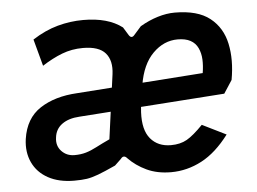

<svg xmlns="http://www.w3.org/2000/svg" viewBox="-43 -570 847 634"><g transform="rotate(-5 380.5 -253.0)"><path d="M179 10Q128 10 92.5 -9.5Q57 -29 41 -63.5Q25 -98 31 -141Q41 -209 90 -241Q139 -273 213 -277L632 -307Q636 -331 635 -352Q634 -373 626 -390Q618 -407 601.5 -416Q585 -425 559 -425Q513 -425 477 -389Q441 -353 430 -285Q425 -255 422 -234.5Q419 -214 418 -196Q415 -137 439.5 -108Q464 -79 507 -79Q538 -79 560 -91.5Q582 -104 614 -137L693 -98Q650 -41 601.5 -15.5Q553 10 500 10Q454 10 419 -6.5Q384 -23 359 -49Q354 -55 348.5 -55Q343 -55 338 -48L317 -28Q280 -11 258.5 -3Q237 5 220.5 7.5Q204 10 179 10ZM187 -74Q208 -74 225 -79Q242 -84 261 -94Q280 -104 306 -116L335 -329Q341 -374 319.5 -399Q298 -424 245 -424Q208 -424 175.5 -411.5Q143 -399 109 -377L85 -466Q127 -493 169 -504.5Q211 -516 254 -516Q336 -516 383 -480L399 -454Q408 -439 419 -453L442 -479Q471 -496 500.5 -505Q530 -514 557 -514Q633 -514 673.5 -482Q714 -450 725.5 -396Q737 -342 725 -276L697 -233L214 -199Q178 -197 156 -181Q134 -165 131 -137Q127 -110 144 -92Q161 -74 187 -74Z"/></g></svg>

Font: Finlandica Medium
Style: Italic
Weight: 500
Italic angle: -8°
Designer: Niklas Ekholm, Juho Hiilivirta, Jaakko Suomalainen
Foundry: Helsinki Type Studio
Version: Version 1.063